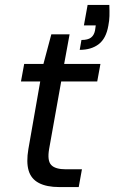

<svg xmlns="http://www.w3.org/2000/svg" viewBox="-20 -758 464 778"><path d="M220 0Q169 0 137.5 -16.5Q106 -33 96 -67Q86 -101 95 -154L143 -428H65L78 -499H156L188 -619H262L240 -499H387L374 -428H228L179 -154Q171 -107 187.5 -89.5Q204 -72 247 -72H312L299 0ZM303 -556 310 -596Q336 -596 348.5 -605.5Q361 -615 365 -634L368 -655H320L335 -738H423Q424 -712 423.5 -693Q423 -674 419 -654Q410 -602 380 -579Q350 -556 303 -556Z"/></svg>

Font: DM Sans 20pt
Style: Italic
Weight: 400
Italic angle: -10°
Version: Version 4.004;gftools[0.9.30]